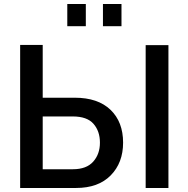

<svg xmlns="http://www.w3.org/2000/svg" viewBox="-20 -933 935 953"><path d="M314 -803V-913H406V-803ZM491 -803V-913H583V-803ZM80 0V-710H192V-448H351Q466 -448 528.5 -388Q591 -328 591 -225Q591 -125 529.5 -62.5Q468 0 358 0ZM703 0V-709H816V0ZM192 -93H342Q409 -93 442.5 -130.5Q476 -168 476 -225Q476 -282 444 -318.5Q412 -355 341 -355H192Z"/></svg>

Font: Raleway-v4020 SemiBold
Style: Regular
Weight: 600
Designer: Matt McInerney, Pablo Impallari, Rodrigo Fuenzalida
Foundry: Matt McInerney, Pablo Impallari, Rodrigo Fuenzalida
Version: Version 4.020;PS 004.020;hotconv 1.0.88;makeotf.lib2.5.64775